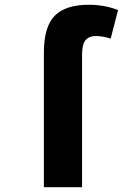

<svg xmlns="http://www.w3.org/2000/svg" viewBox="-20 -785 570 805"><path d="M164 -564Q164 -673 209.5 -719Q255 -765 352 -765Q383 -765 413 -760Q443 -755 475 -743L444 -623Q411 -634 381 -634Q354 -634 339 -617Q324 -600 324 -554V0H164Z"/></svg>

Font: Noto Sans Mono Condensed Black
Style: Regular
Weight: 900
Width: 3
Designer: Monotype Design Team
Foundry: Monotype Imaging Inc.
Version: Version 2.014